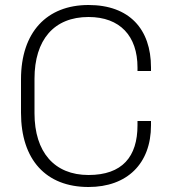

<svg xmlns="http://www.w3.org/2000/svg" viewBox="-20 -734 678 768"><path d="M64 -417V-283C64 -95 164 14 334 14C488 14 584 -79 584 -233V-250H530V-233C530 -107 469 -34 334 -34C198 -34 118 -125 118 -281V-419C118 -575 196 -666 334 -666C460 -666 530 -590 530 -464V-450H584V-464C584 -618 497 -714 334 -714C167 -714 64 -605 64 -417Z"/></svg>

Font: Space Text Light
Style: Regular
Weight: 300
Designer: Florian Karsten (Space Text), Colophon Foundry (Space Mono)
Foundry: Florian Karsten
Version: Version 1.003;PS 001.003;hotconv 1.0.88;makeotf.lib2.5.64775